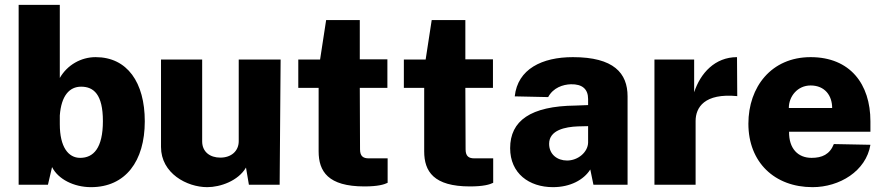

<svg xmlns="http://www.w3.org/2000/svg" viewBox="-20 -763 3649 793"><path d="M356 10C498 10 578 -97 578 -262C578 -422 506 -527 375 -527C315 -527 258 -495 227 -441V-743H57V0H178L195 -73C220 -23 285 10 356 10ZM311 -111C262 -111 227 -156 227 -250V-286C233 -368 267 -405 315 -405C367 -405 405 -373 405 -263C405 -151 366 -111 311 -111Z M836 10C890 10 964 -16 996 -71L1008 0H1135L1139 -517H966V-180C966 -139 935 -112 890 -112C847 -112 815 -136 815 -179V-517H645V-156C645 -47 752 10 836 10Z M1580 -400V-518H1466V-680H1327L1302 -517H1212V-400H1296V-138C1296 -55 1335 7 1485 7C1541 7 1567 -1 1581 -8V-109H1503C1482 -109 1467 -116 1467 -146L1466 -400Z M2016 -400V-518H1902V-680H1763L1738 -517H1648V-400H1732V-138C1732 -55 1771 7 1921 7C1977 7 2003 -1 2017 -8V-109H1939C1918 -109 1903 -116 1903 -146L1902 -400Z M2264 10C2335 10 2391 -20 2418 -63L2431 0H2572V-365C2572 -461 2515 -527 2346 -527C2219 -527 2118 -478 2106 -365L2244 -362C2265 -401 2305 -414 2338 -415C2385 -416 2409 -395 2409 -354V-329L2357 -327C2171 -325 2087 -264 2087 -151C2087 -47 2165 10 2264 10ZM2322 -100C2282 -100 2248 -125 2248 -169C2248 -226 2315 -239 2367 -241L2409 -242V-174C2408 -135 2368 -100 2322 -100Z M2683 0H2853V-263C2853 -319 2889 -379 3025 -366L3024 -527C2933 -527 2873 -461 2847 -382V-517H2683Z M3239 -219H3575V-262C3575 -416 3491 -527 3328 -527C3166 -527 3071 -404 3071 -252C3071 -93 3179 10 3336 10C3447 10 3557 -56 3575 -165L3424 -168C3407 -125 3375 -111 3332 -111C3276 -111 3238 -149 3239 -219ZM3238 -317C3238 -365 3274 -410 3328 -410C3387 -410 3417 -368 3417 -317Z"/></svg>

Font: United Sans ExtraBold
Style: Regular
Weight: 800
Designer: Pablo Impallari, Rodrigo Fuenzalida (Modified by Dan O. Williams)
Version: Version 1.000;PS 001.000;hotconv 1.0.88;makeotf.lib2.5.64775